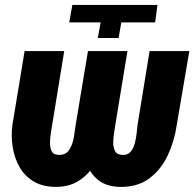

<svg xmlns="http://www.w3.org/2000/svg" viewBox="-20 -731 771 762"><path d="M379.4 -642.1H254.9L267.1 -711.4H605L595.7 -642.1H461.4L450.7 -580.1H368.2ZM329.1 -528.3H456.5L407.2 -235.4Q400.9 -191.9 386.5 -147.7Q372.1 -103.5 347.7 -67.1Q323.2 -30.8 285.9 -9.5Q248.5 11.7 196.3 10.7Q146 9.3 111.3 -12.2Q76.7 -33.7 56.9 -69.1Q37.1 -104.5 30.3 -147.5Q23.4 -190.4 29.3 -235.4L77.6 -528.3H234.9L187 -234.9Q185.5 -225.6 182.4 -206.5Q179.2 -187.5 178.5 -167.2Q177.7 -147 184.3 -132.3Q190.9 -117.7 209 -116.7Q239.3 -113.8 253.7 -135Q268.1 -156.2 272.9 -185.3Q277.8 -214.4 280.3 -235.4ZM573.7 -528.3H731.4L681.6 -235.8Q672.9 -173.3 646.5 -116Q620.1 -58.6 572.5 -22.9Q524.9 12.7 452.6 10.7Q403.3 8.8 372.8 -14.2Q342.3 -37.1 326.9 -73.7Q311.5 -110.4 308.3 -152.6Q305.2 -194.8 309.6 -235.4L358.4 -528.3H485.8L437.5 -234.9Q436 -223.6 432.9 -204.6Q429.7 -185.5 429.4 -165.3Q429.2 -145 436.8 -131.1Q444.3 -117.2 464.4 -116.2Q485.8 -114.7 497.6 -127.9Q509.3 -141.1 514.6 -161.1Q520 -181.2 522.2 -201.4Q524.4 -221.7 525.9 -235.4Z"/></svg>

Font: Roboto Condensed Black
Style: Italic
Weight: 900
Italic angle: -12°
Designer: Christian Robertson
Foundry: Google
Version: Version 3.008; 2023